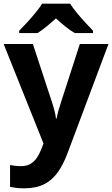

<svg xmlns="http://www.w3.org/2000/svg" viewBox="-20 -786 611 1046"><path d="M-0.2 -546.4H159.1L261.6 -234.1Q266.8 -219.3 271.3 -203.4Q275.8 -187.6 279.5 -171.7Q283.1 -155.8 284.7 -140.5H288.7Q292.2 -162.5 299.4 -187.1Q306.6 -211.7 313.9 -233.8L415 -546.4H571L347.3 50.2Q324.7 110.6 294.3 153.3Q263.9 195.9 219.8 218Q175.7 240 110.8 240Q85.6 240 67 237.5Q48.4 235 34.8 232V113.2Q45.8 115.2 61.3 117.2Q76.8 119.2 93.8 119.2Q125.4 119.2 146.1 106.8Q166.7 94.4 180.9 73.5Q195.1 52.6 204.9 26.6L217 -4.1ZM361.8 -766Q376.3 -743.4 398.8 -715.9Q421.3 -688.4 445.2 -662.5Q469.1 -636.6 486.8 -618.8V-606H387Q361 -621.4 336.1 -641.5Q311.1 -661.7 284.7 -685.6Q258.3 -661.7 234.7 -642.3Q211 -623 185 -606H84.8V-618.8Q103.8 -637.6 127.3 -663.3Q150.8 -689 173.1 -716.2Q195.4 -743.4 209.6 -766Z"/></svg>

Font: Noto Sans Khmer UI
Style: Regular
Weight: 400
Designer: Danh Hong and the Monotype Design Team
Foundry: Monotype Imaging Inc.
Version: Version 2.002